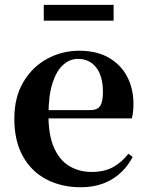

<svg xmlns="http://www.w3.org/2000/svg" viewBox="-20 -763 612 799"><path d="M316.2 16.2Q235.8 16.2 173.2 -16.5Q110.6 -49.1 75.1 -113Q39.6 -176.9 39.6 -268.8Q39.6 -358.8 77.6 -422.2Q115.5 -485.7 177.2 -518.8Q238.9 -551.9 309.4 -551.9Q383.1 -551.9 433.5 -522.5Q483.8 -493.1 509.6 -443.2Q535.4 -393.3 535.4 -330.9Q535.4 -296.1 528.7 -270.2H98.1V-304.6H353.4Q385.5 -304.6 396.9 -322.2Q408.3 -339.8 408.3 -380.4Q408.3 -446.3 380.2 -482.2Q352.1 -518 304.1 -518Q270.7 -518 242.6 -492.9Q214.6 -467.8 198.1 -416Q181.7 -364.1 181.7 -282.7Q181.7 -200.5 204.9 -148.2Q228 -95.8 268.8 -71.7Q309.5 -47.5 361.4 -47.5Q414.4 -47.5 450.9 -67.7Q487.3 -87.9 514.2 -123.2L532.1 -109.9Q500.6 -49.8 445.7 -16.8Q390.7 16.2 316.2 16.2ZM162.2 -677.1V-742.8H452.8V-677.1Z"/></svg>

Font: Early Summer Mincho VF
Style: Regular
Weight: 250
Designer: GuiWonder
Version: Version 1.002